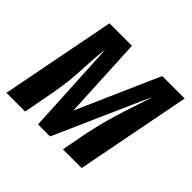

<svg xmlns="http://www.w3.org/2000/svg" viewBox="-151 -682 834 834"><g transform="rotate(45 265.5 -265.0)"><path d="M-19 0 84 -530H222L241 -151L408 -530H546L443 0H328L348 -106Q356 -147 366.5 -188.5Q377 -230 389.5 -271Q402 -312 416 -353Q430 -394 442 -436L249 0H175L152 -436Q146 -394 144 -353Q142 -312 139.5 -271Q137 -230 130.5 -188.5Q124 -147 116 -106L96 0Z"/></g></svg>

Font: Lode
Style: Bold Italic
Weight: 700
Italic angle: -11°
Monospace: yes
Designer: Belleve Invis
Foundry: Belleve Invis
Version: Version 29.2.0; ttfautohint (v1.8.3)